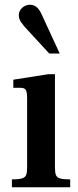

<svg xmlns="http://www.w3.org/2000/svg" viewBox="-20 -787 329 807"><path d="M30 0V-33Q60 -33 73.5 -37.5Q87 -42 90.5 -53Q94 -64 94 -83V-372Q94 -400 88.5 -409Q83 -418 66 -418H36V-452L182 -475H211V-83Q211 -62 215 -51.5Q219 -41 232.5 -37Q246 -33 275 -33V0ZM187 -562 83 -675Q67 -694 63 -703.5Q59 -713 59 -723Q59 -741 73 -754Q87 -767 106 -767Q120 -767 131.5 -759Q143 -751 153 -731L231 -562Z"/></svg>

Font: Frank Ruhl Libre Medium
Style: Regular
Weight: 500
Designer: Yanek Iontef
Foundry: Fontef
Version: Version 6.004